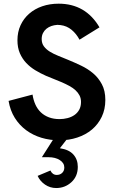

<svg xmlns="http://www.w3.org/2000/svg" viewBox="-20 -736 612 1018"><path d="M294.5 8Q245 8 200 -5.5Q155 -19 119 -45.5Q83 -72 58.5 -111Q34 -150 25.5 -201L152.5 -234.5Q157 -205 168 -181Q179 -157 197 -140Q215 -123 239.8 -113.8Q264.5 -104.5 296 -104.5Q317.5 -104.5 338 -109.8Q358.5 -115 374.5 -126Q390.5 -137 400 -154.2Q409.5 -171.5 409.5 -195.5Q409.5 -215 401.5 -230.2Q393.5 -245.5 379.8 -258Q366 -270.5 347.5 -280.5Q329 -290.5 308.5 -299.5Q288 -308.5 266.2 -316.8Q244.5 -325 224 -334Q194.5 -347 167.2 -363.5Q140 -380 119 -402.2Q98 -424.5 85.2 -454Q72.5 -483.5 72.5 -522.5Q72.5 -566.5 89 -602.2Q105.5 -638 134.8 -663.5Q164 -689 204 -702.8Q244 -716.5 291 -716.5Q362.5 -716.5 416.8 -685Q471 -653.5 507.5 -591L401.5 -525.5Q385 -557 359.5 -578Q334 -599 301 -603Q293.5 -604 287 -604H282.5Q267 -603 252.5 -598Q238 -593 226.5 -583.8Q215 -574.5 208 -560.8Q201 -547 201 -529Q201 -506 213 -490Q225 -474 244.5 -462Q264 -450 289 -440Q314 -430 340.5 -419Q374.5 -405 409.8 -388.2Q445 -371.5 473.5 -347.5Q502 -323.5 520.2 -289.2Q538.5 -255 538.5 -206Q538.5 -156.5 519.5 -116.8Q500.5 -77 467.5 -49.2Q434.5 -21.5 390 -6.8Q345.5 8 294.5 8ZM278 261Q245.5 261 218.8 242.8Q192 224.5 179.5 196.5L247.5 168Q251.5 178 260.2 184.8Q269 191.5 281 191.5Q298.5 191.5 309.8 180.5Q321 169.5 321 152.5Q321 128 297.2 112.8Q273.5 97.5 237 97.5H202L263.5 1H335.5L297.5 50Q345.5 57 369 83.2Q392.5 109.5 392.5 148.5Q392.5 199 358.5 230Q324.5 261 278 261Z"/></svg>

Font: Acari Sans
Style: Bold
Weight: 700
Designer: Alfredo Marco Pradil and Stefan Peev (font) & Cristiano Sobral (main changes)
Foundry: Alfredo Marco Pradil and Stefan Peev (font) & Cristiano Sobral (main changes)
Version: Version 1.063; ttfautohint (v1.8.3)